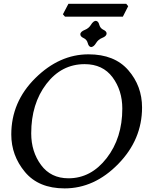

<svg xmlns="http://www.w3.org/2000/svg" viewBox="-20 -992 805 1021"><path d="M323.7 9.8Q185.5 9.8 112.8 -77.4Q40 -164.6 40 -276.9Q40 -450.2 168 -576.7Q295.9 -703.1 450.7 -703.1Q588.9 -703.1 662.1 -618.9Q735.4 -534.7 735.4 -420.4Q735.4 -249.5 608.6 -119.9Q481.9 9.8 323.7 9.8ZM344.2 -43.9Q463.9 -43.9 547.1 -151.1Q630.4 -258.3 630.4 -414.6Q630.4 -511.2 578.4 -581.1Q526.4 -650.9 430.2 -650.9Q307.1 -650.9 226.6 -545.7Q146 -440.4 146 -282.7Q146 -185.5 198.2 -114.7Q250.5 -43.9 344.2 -43.9ZM464.8 -741.7Q451.7 -743.2 446.8 -762.5Q441.9 -781.7 424.6 -789.6Q407.2 -797.4 407.2 -809.6Q407.2 -823.7 432.1 -833.5Q452.6 -841.8 464.1 -860.8Q475.6 -879.9 489.3 -881.3Q502.9 -879.9 507.8 -860.8Q512.7 -841.8 529.8 -833.7Q546.9 -825.7 546.9 -814Q546.9 -799.3 522.5 -790Q502 -781.7 490.5 -762.5Q479 -743.2 464.8 -741.7ZM633.3 -903.3H325.7L314.5 -916L343.8 -971.7H651.4L661.6 -959Z"/></svg>

Font: Kelvinch
Style: Italic
Weight: 400
Italic angle: -10°
Designer: Paul James Miller
Foundry: High-Logic / Made with FontCreator
Version: Version 3.40;July 22, 2017;FontCreator 11.0.0.2388 64-bit